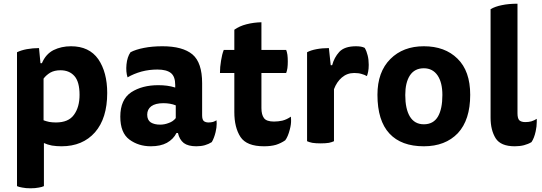

<svg xmlns="http://www.w3.org/2000/svg" viewBox="-20 -766 2912 1031"><path d="M197.3 -426.8Q195.3 -447.3 189.5 -507.8Q156.2 -507.8 124 -502Q92.8 -496.1 71.3 -485.4Q71.3 -444.3 71.3 -362.3Q71.3 -213.9 71.3 233.4Q81.1 238.3 99.6 241.2Q118.2 245.1 143.6 245.1Q169.9 245.1 188.5 241.2Q206.1 238.3 215.8 233.4Q215.8 156.2 215.8 2Q234.4 10.7 258.8 15.6Q284.2 19.5 310.5 19.5Q423.8 19.5 490.2 -55.7Q555.7 -130.9 555.7 -266.6Q555.7 -377.9 507.8 -448.2Q459 -517.6 361.3 -517.6Q309.6 -517.6 267.6 -497.1Q225.6 -475.6 205.1 -426.8Q202.1 -426.8 197.3 -426.8ZM213.9 -343.8Q227.5 -362.3 250 -376Q272.5 -388.7 304.7 -388.7Q352.5 -388.7 379.9 -357.4Q407.2 -326.2 407.2 -256.8Q407.2 -190.4 377 -149.4Q347.7 -108.4 280.3 -108.4Q261.7 -108.4 244.1 -111.3Q226.6 -115.2 213.9 -120.1Q213.9 -194.3 213.9 -343.8Z M935.5 -51.8Q943.4 -16.6 966.8 2Q990.2 19.5 1034.2 19.5Q1059.6 19.5 1080.1 13.7Q1100.6 7.8 1117.2 -2.9Q1129.9 -24.4 1137.7 -56.6Q1143.6 -81.1 1143.6 -102.5Q1143.6 -111.3 1142.6 -120.1Q1134.8 -115.2 1124 -111.3Q1112.3 -108.4 1099.6 -108.4Q1085 -108.4 1075.2 -115.2Q1065.4 -123 1065.4 -146.5Q1065.4 -204.1 1065.4 -319.3Q1065.4 -429.7 1013.7 -473.6Q960.9 -517.6 852.5 -517.6Q796.9 -517.6 752.9 -508.8Q708 -500 680.7 -485.4Q663.1 -460 659.2 -419.9Q655.3 -379.9 665 -350.6Q698.2 -370.1 740.2 -381.8Q781.2 -392.6 825.2 -392.6Q874 -392.6 897.5 -374Q920.9 -355.5 920.9 -309.6Q920.9 -305.7 920.9 -295.9Q899.4 -302.7 877 -305.7Q854.5 -308.6 830.1 -308.6Q743.2 -308.6 684.6 -270.5Q626 -231.4 626 -139.6Q626 -52.7 674.8 -16.6Q723.6 19.5 790 19.5Q841.8 19.5 876 1Q911.1 -18.6 927.7 -51.8Q930.7 -51.8 935.5 -51.8ZM923.8 -131.8Q909.2 -113.3 885.7 -105.5Q863.3 -96.7 839.8 -96.7Q809.6 -96.7 790 -108.4Q770.5 -121.1 770.5 -150.4Q770.5 -178.7 792 -195.3Q814.5 -211.9 857.4 -211.9Q876 -211.9 892.6 -209Q909.2 -206.1 923.8 -200.2Q923.8 -177.7 923.8 -131.8Z M1383.8 -498Q1383.8 -535.2 1383.8 -646.5Q1341.8 -645.5 1303.7 -635.7Q1265.6 -626 1238.3 -606.4Q1238.3 -570.3 1238.3 -498Q1224.6 -498 1181.6 -498Q1171.9 -473.6 1167 -440.4Q1161.1 -406.2 1161.1 -374Q1187.5 -374 1238.3 -374Q1238.3 -321.3 1238.3 -164.1Q1238.3 -81.1 1271.5 -30.3Q1304.7 19.5 1397.5 19.5Q1434.6 19.5 1461.9 11.7Q1489.3 2.9 1511.7 -12.7Q1526.4 -32.2 1536.1 -70.3Q1543.9 -98.6 1543 -122.1Q1543 -131.8 1542 -139.6Q1519.5 -124 1496.1 -118.2Q1473.6 -113.3 1451.2 -113.3Q1411.1 -113.3 1397.5 -131.8Q1383.8 -150.4 1383.8 -185.5Q1383.8 -249 1383.8 -374Q1417 -374 1516.6 -374Q1520.5 -382.8 1523.4 -400.4Q1525.4 -417 1525.4 -435.5Q1525.4 -455.1 1523.4 -471.7Q1520.5 -489.3 1516.6 -498Q1471.7 -498 1383.8 -498Z M1763.7 -416Q1761.7 -416 1755.9 -416Q1752.9 -439.5 1746.1 -507.8Q1710 -507.8 1679.7 -502Q1648.4 -496.1 1628.9 -485.4Q1628.9 -468.8 1628.9 -436.5Q1628.9 -329.1 1628.9 -7.8Q1638.7 -2.9 1657.2 1Q1675.8 3.9 1701.2 3.9Q1727.5 3.9 1746.1 1Q1763.7 -2.9 1773.4 -7.8Q1773.4 -100.6 1773.4 -287.1Q1788.1 -326.2 1815.4 -349.6Q1843.8 -374 1881.8 -374Q1905.3 -374 1920.9 -369.1Q1936.5 -365.2 1950.2 -357.4Q1954.1 -367.2 1957 -381.8Q1960 -396.5 1960 -418Q1960 -446.3 1954.1 -468.8Q1949.2 -490.2 1938.5 -508.8Q1929.7 -513.7 1918 -515.6Q1906.2 -517.6 1891.6 -517.6Q1830.1 -517.6 1801.8 -487.3Q1774.4 -457 1763.7 -416Z M2255.9 -517.6Q2144.5 -517.6 2076.2 -449.2Q2006.8 -379.9 2006.8 -256.8Q2006.8 -118.2 2071.3 -48.8Q2134.8 19.5 2255.9 19.5Q2371.1 19.5 2438.5 -50.8Q2504.9 -122.1 2504.9 -256.8Q2504.9 -384.8 2436.5 -451.2Q2369.1 -517.6 2255.9 -517.6ZM2156.2 -255.9Q2156.2 -322.3 2180.7 -360.4Q2206.1 -399.4 2255.9 -399.4Q2303.7 -399.4 2330.1 -360.4Q2355.5 -322.3 2355.5 -255.9Q2355.5 -181.6 2332 -140.6Q2307.6 -98.6 2255.9 -98.6Q2206.1 -98.6 2180.7 -140.6Q2156.2 -181.6 2156.2 -255.9Z M2834 -2.9Q2848.6 -24.4 2856.4 -60.5Q2862.3 -86.9 2862.3 -111.3Q2862.3 -120.1 2862.3 -127.9Q2848.6 -119.1 2833 -114.3Q2818.4 -110.4 2800.8 -110.4Q2779.3 -110.4 2768.6 -120.1Q2758.8 -129.9 2758.8 -158.2Q2758.8 -353.5 2758.8 -746.1Q2710.9 -746.1 2674.8 -738.3Q2639.6 -731.4 2614.3 -716.8Q2614.3 -688.5 2614.3 -631.8Q2614.3 -507.8 2614.3 -133.8Q2614.3 -67.4 2641.6 -23.4Q2668.9 19.5 2744.1 19.5Q2771.5 19.5 2793.9 13.7Q2816.4 7.8 2834 -2.9Z"/></svg>

Font: cl
Style: Bold
Weight: 400
Designer: Mitja Miklavcic
Version: Version 7.504; 2011; Build 1021